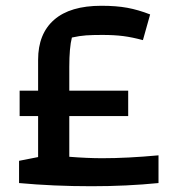

<svg xmlns="http://www.w3.org/2000/svg" viewBox="-20 -638 610 665"><path d="M46 -4V-81L112 -94V-236H48V-324H112V-431Q112 -521 167.5 -569.5Q223 -618 331 -618Q383 -618 421 -611Q459 -604 500 -588L475 -499Q438 -509 407 -513Q376 -517 334 -517Q301 -517 278.5 -515.5Q256 -514 229 -508Q220 -473 220 -406V-324H424V-236H220V-95Q283 -90 334 -90Q421 -90 529 -100V-4Q419 7 297 7Q165 7 46 -4Z"/></svg>

Font: Athiti SemiBold
Style: Regular
Weight: 600
Designer: CadsonDemak Team
Foundry: CadsonDemak
Version: Version 1.032